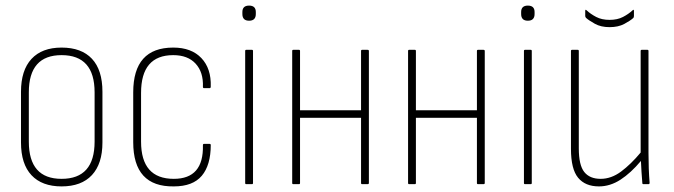

<svg xmlns="http://www.w3.org/2000/svg" viewBox="-20 -658 2407 686"><path d="M200 8Q130 8 92.5 -32Q55 -72 55 -149V-330Q55 -407 92.5 -447.5Q130 -488 200 -488Q271 -488 308.5 -448Q346 -408 346 -330V-149Q346 -73 308.5 -32.5Q271 8 200 8ZM200 -19Q318 -19 318 -152V-328Q318 -461 200 -461Q83 -461 83 -328V-152Q83 -19 200 -19Z M601 8Q456 10 456 -150V-328Q456 -488 599 -488Q664 -488 699.5 -450.5Q735 -413 733 -349Q733 -343 729 -343H709Q705 -343 705 -348Q707 -400 679 -430.5Q651 -461 599 -461Q484 -461 484 -326V-152Q484 -19 601 -19Q708 -19 705 -139Q705 -144 709 -144H728Q733 -144 733 -140Q733 -68 701 -30Q669 8 601 8Z M860 0Q856 0 856 -4V-476Q856 -480 860 -480H880Q884 -480 884 -476V-4Q884 0 880 0ZM870 -584Q846 -584 846 -608V-615Q846 -638 870 -638Q894 -638 894 -615V-608Q894 -584 870 -584Z M1028 0Q1024 0 1024 -4V-476Q1024 -480 1028 -480H1048Q1052 -480 1052 -476V-264H1270V-476Q1270 -480 1274 -480H1293Q1298 -480 1298 -476V-4Q1298 0 1293 0H1274Q1270 0 1270 -4V-237H1052V-4Q1052 0 1048 0Z M1442 0Q1438 0 1438 -4V-476Q1438 -480 1442 -480H1462Q1466 -480 1466 -476V-264H1684V-476Q1684 -480 1688 -480H1707Q1712 -480 1712 -476V-4Q1712 0 1707 0H1688Q1684 0 1684 -4V-237H1466V-4Q1466 0 1462 0Z M1856 0Q1852 0 1852 -4V-476Q1852 -480 1856 -480H1876Q1880 -480 1880 -476V-4Q1880 0 1876 0ZM1866 -584Q1842 -584 1842 -608V-615Q1842 -638 1866 -638Q1890 -638 1890 -615V-608Q1890 -584 1866 -584Z M2120 8Q2071 8 2045.5 -23Q2020 -54 2020 -126V-476Q2020 -480 2024 -480H2044Q2048 -480 2048 -476V-128Q2048 -68 2067.5 -43.5Q2087 -19 2126 -19Q2164 -19 2199 -45Q2234 -71 2269 -113V-476Q2269 -480 2273 -480H2293Q2297 -480 2297 -476V-112Q2297 -54 2301 -5Q2301 0 2297 0H2279Q2275 0 2275 -4Q2273 -24 2272 -44.5Q2271 -65 2270 -83Q2234 -40 2197 -16Q2160 8 2120 8ZM2158 -561Q2127 -561 2105.5 -573Q2084 -585 2074 -594Q2071 -597 2071 -601V-619Q2071 -626 2076 -621Q2090 -608 2110 -597.5Q2130 -587 2158 -587Q2186 -587 2206 -597.5Q2226 -608 2240 -621Q2245 -626 2245 -619V-601Q2245 -597 2243 -594Q2232 -584 2210.5 -572.5Q2189 -561 2158 -561Z"/></svg>

Font: Sofia Sans Cond ExtraLight
Style: Regular
Weight: 200
Width: 3
Designer: Botio Nikoltchev, Ani Petrova
Foundry: lettersoup
Version: Version 4.100; ttfautohint (v1.8.3)